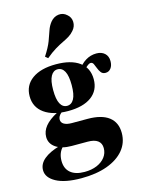

<svg xmlns="http://www.w3.org/2000/svg" viewBox="-129 -757 761 1024"><g transform="rotate(-15 251.5 -244.5)"><path d="M191.1 192.7Q100.8 192.7 52 166.1Q3.2 139.5 3.2 98.4Q3.2 63.7 34.3 37.9Q65.3 12.1 122.6 -4L139.5 3.2Q125.8 16.1 118.5 34.7Q111.3 53.2 111.3 75.8Q111.3 118.5 138.3 141.5Q165.3 164.5 216.1 164.5Q254.8 164.5 284.3 152Q313.7 139.5 330.2 117.7Q346.8 96 346.8 67.7Q346.8 41.1 328.2 27Q309.7 12.9 272.6 12.9H184.7Q129.8 12.9 97.6 -9.3Q65.3 -31.5 65.3 -68.5Q65.3 -100 87.1 -127Q108.9 -154 155.6 -179L180.6 -175.8Q168.5 -166.1 163.7 -157.3Q158.9 -148.4 158.9 -139.5Q158.9 -122.6 174.2 -113.7Q189.5 -104.8 216.9 -104.8H303.2Q380.6 -104.8 420.6 -74.2Q460.5 -43.5 460.5 14.5Q460.5 68.5 427.4 108.5Q394.4 148.4 333.9 170.6Q273.4 192.7 191.1 192.7ZM215.3 -171.8Q132.3 -171.8 84.3 -206Q36.3 -240.3 36.3 -300.8Q36.3 -361.3 83.9 -395.6Q131.5 -429.8 215.3 -429.8Q298.4 -429.8 344.4 -396.4Q390.3 -362.9 390.3 -300.8Q390.3 -239.5 344.4 -205.6Q298.4 -171.8 215.3 -171.8ZM216.9 -200Q241.1 -200 254.8 -224.6Q268.5 -249.2 268.5 -300.8Q268.5 -352.4 255.2 -377Q241.9 -401.6 216.9 -401.6Q193.5 -401.6 179.8 -377Q166.1 -352.4 166.1 -300.8Q166.1 -249.2 179.4 -224.6Q192.7 -200 216.9 -200ZM460.5 -316.9Q444.4 -316.9 435.9 -327.8Q427.4 -338.7 422.2 -352.8Q416.9 -366.9 411.7 -377.8Q406.5 -388.7 396 -388.7Q390.3 -388.7 381.9 -383.1Q373.4 -377.4 364.5 -367.7Q355.6 -358.1 348.4 -341.9L333.9 -366.9Q351.6 -396 379 -412.9Q406.5 -429.8 438.7 -429.8Q466.9 -429.8 484.3 -414.1Q501.6 -398.4 501.6 -371Q501.6 -346.8 490.3 -331.9Q479 -316.9 460.5 -316.9ZM184.7 -471.8 170.2 -483.9Q198.4 -527.4 210.1 -558.5Q221.8 -589.5 229.4 -612.9Q237.1 -636.3 252.4 -655.6Q271 -678.2 297.2 -681.5Q323.4 -684.7 343.5 -666.1Q362.9 -650 363.7 -624.6Q364.5 -599.2 346.8 -579Q333.9 -563.7 318.1 -554Q302.4 -544.4 282.7 -535.1Q262.9 -525.8 238.7 -511.3Q214.5 -496.8 184.7 -471.8Z"/></g></svg>

Font: Playfair 5pt SemiExpanded Light Black
Style: Regular
Weight: 900
Version: Version 2.203